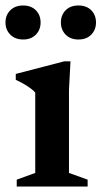

<svg xmlns="http://www.w3.org/2000/svg" viewBox="-33 -680 370 700"><path d="M224 -456.5 218.5 -353V-49.5L286.5 -25V0H28V-25L95.5 -49.5V-342.5Q89.5 -350 78 -358.2Q66.5 -366.5 52.8 -374.5Q39 -382.5 24.5 -389V-410.5L201.5 -456.5ZM51.5 -536Q22 -536 4.5 -553.8Q-13 -571.5 -13 -598Q-13 -625 4.5 -642.5Q22 -660 51.5 -660Q80.5 -660 97.8 -642.5Q115 -625 115 -598Q115 -571.5 97.8 -553.8Q80.5 -536 51.5 -536ZM253 -536Q223.5 -536 206.2 -553.8Q189 -571.5 189 -598Q189 -625 206.2 -642.5Q223.5 -660 253 -660Q282.5 -660 299.8 -642.5Q317 -625 317 -598Q317 -571.5 299.8 -553.8Q282.5 -536 253 -536Z"/></svg>

Font: Newsreader 16pt SemiBold
Style: Regular
Weight: 600
Designer: Hugues Gentile
Foundry: Production Type
Version: Version 1.003